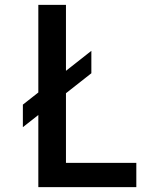

<svg xmlns="http://www.w3.org/2000/svg" viewBox="-20 -770 592 790"><path d="M137.7 -389.5V-750H251.4V-478.6L355.9 -560.9V-468.6L251.4 -386.4V-100H540.9V0H137.7V-296.8L74.1 -246.8V-339.5Z"/></svg>

Font: Spartan MB SemBd
Style: Regular
Weight: 600
Designer: Matt Bailey, Mirko Velimirovic
Foundry: Matt Bailey
Version: Version 1.005